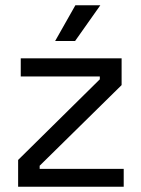

<svg xmlns="http://www.w3.org/2000/svg" viewBox="-20 -711 537 731"><path d="M49 0V-102L360 -409V-420H59V-489H443V-387L131 -80V-68H451V0ZM190 -555 267 -691H362L266 -555Z"/></svg>

Font: Space Grotesk Frontify
Style: Regular
Weight: 400
Designer: Florian Karsten
Version: Version 2.000